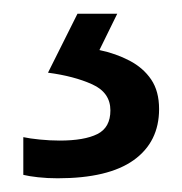

<svg xmlns="http://www.w3.org/2000/svg" viewBox="-20 -20 265 280"><path d="M212 139Q212 187 175 213.5Q138 240 64 240Q49 240 35.5 238.5Q22 237 14 235V180Q23 182 38 183.5Q53 185 67 185Q103 185 122 175.5Q141 166 141 141Q141 115 114.5 103Q88 91 50 86L93 0H151L125 53Q149 58 169 68.5Q189 79 200.5 96Q212 113 212 139Z"/></svg>

Font: Noto Sans Lao UI
Style: Regular
Weight: 400
Designer: Monotype Design Team
Foundry: Monotype Imaging Inc.
Version: Version 2.000